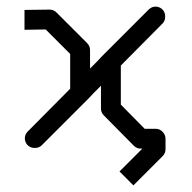

<svg xmlns="http://www.w3.org/2000/svg" viewBox="-20 -499 580 580"><path d="M345 -301V-286V-183L417 -110H450Q462.5 -110 471.2 -100.8Q480 -91.5 480 -80V-48Q480 -36 471 -27L383 61L362 40L341 19L410 -50H405Q393 -50 384 -59L294 -150Q285 -159 285 -171V-240L265 -220L248 -202L243 -197L106 -60Q98 -52 85 -52Q70.5 -52 62 -62Q55 -70.5 55 -81Q55 -93 64 -102L192 -231V-247V-336L118 -410L54 -409V-439V-469L130 -470Q142 -470 151 -461L243 -369Q252 -360 252 -348V-292L272 -312L289 -330L294 -335L429 -470Q438 -479 450 -479Q460.5 -479 469 -472Q479 -463.5 479 -449Q479 -436 471 -428Z"/></svg>

Font: 3270 Nerd Font
Style: Regular
Weight: 400
Monospace: yes
Version: Version 3.0.1;Nerd Fonts 3.3.0